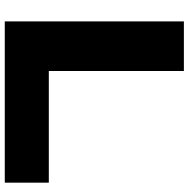

<svg xmlns="http://www.w3.org/2000/svg" viewBox="-13 -777 790 804"><g transform="rotate(90 382.0 -375.0)"><path d="M277.2 -750V-92L184 -184.4H744.8V0H69.6V-750Z"/></g></svg>

Font: Unbounded
Style: Regular
Weight: 400
Designer: Luke Prowse, Jean-Baptiste Morizot, Fátima Lázaro, Florian Runge
Foundry: NaN
Version: Version 1.701;gftools[0.9.28.dev5+ged2979d]